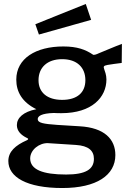

<svg xmlns="http://www.w3.org/2000/svg" viewBox="-20 -772 659 967"><path d="M294 175C467 175 561 110 561 9C561 -71 506 -129 381 -136C333 -139 293 -141 268 -143C198 -148 170 -153 170 -172C170 -187 188 -201 251 -203C262 -202 279 -202 289 -202C443 -202 516 -282 516 -372C516 -395 508 -414 505 -423C500 -437 501 -441 522 -445C545 -449 563 -451 593 -455L594 -551C556 -537 511 -517 476 -503C468 -499 452 -493 448 -497C411 -522 369 -538 299 -538C161 -538 62 -478 62 -371C62 -309 92 -257 163 -222C97 -209 65 -178 65 -142C65 -113 85 -92 116 -77C124 -74 124 -70 116 -66C57 -40 22 -8 22 39C22 120 115 175 294 175ZM158 -650 176 -598 439 -672 412 -752ZM293 -269C218 -269 174 -306 174 -368C174 -432 218 -474 293 -474C368 -474 410 -432 410 -368C410 -306 369 -269 293 -269ZM313 107C195 107 132 82 132 26C132 -18 179 -53 222 -51L362 -42C426 -38 453 -13 453 28C453 81 411 107 313 107Z"/></svg>

Font: Cheyenne Sans Medium
Style: Regular
Weight: 500
Designer: The Public Sans project authors (U.S. Web Design System), Libre Franklin designed by Pablo Impallari and Rodrigo Fuenzal
Foundry: The Cheyenne Sans Project Authors
Version: Version 2.007